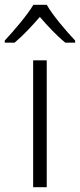

<svg xmlns="http://www.w3.org/2000/svg" viewBox="-51 -785 335 805"><path d="M145 -765H89C64 -722 6 -655 -31 -615V-606H10C46 -636 84 -677 116 -714C148 -677 187 -635 223 -606H264V-615C227 -654 169 -722 145 -765ZM145 0V-532H88V0Z"/></svg>

Font: Noto Sans Myanmar UI Light
Style: Regular
Weight: 300
Designer: Monotype Design Team
Foundry: Monotype Imaging Inc.
Version: Version 2.103